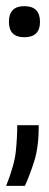

<svg xmlns="http://www.w3.org/2000/svg" viewBox="-40 -474 160 624"><path d="M-20 130Q7 62 11.5 17.5Q16 -27 16 -67H86Q86 3 71.5 49Q57 95 41 130ZM39 -353Q-11 -353 -11 -403Q-11 -454 39 -454Q90 -454 90 -403Q90 -353 39 -353Z"/></svg>

Font: Bricolage Grotesque 12pt Condensed Light
Style: Regular
Weight: 300
Width: 3
Designer: Mathieu Triay
Foundry: Atelier Triay
Version: Version 1.001; ttfautohint (v1.8.4.7-5d5b);gftools[0.9.33.de